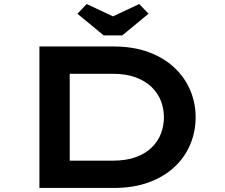

<svg xmlns="http://www.w3.org/2000/svg" viewBox="-20 -930 1113 950"><path d="M175 0V-700H542Q640 -700 715.5 -672Q791 -644 843 -595Q895 -546 921.5 -483Q948 -420 948 -350Q948 -279 921.5 -215.5Q895 -152 843 -103.5Q791 -55 715.5 -27.5Q640 0 542 0ZM325 -109 309 -135H537Q604 -135 652 -152.5Q700 -170 731 -200.5Q762 -231 776.5 -269.5Q791 -308 791 -350Q791 -392 776.5 -430Q762 -468 731 -498.5Q700 -529 652 -547Q604 -565 537 -565H306L325 -589ZM493 -755 363 -862 409 -910 554 -842H524L669 -910L715 -862L585 -755Z"/></svg>

Font: Lexend Zetta SemiBold
Style: Regular
Weight: 600
Designer: Bonnie Shaver-Troup, Thomas Jockin
Foundry: Lexend
Version: Version 1.007